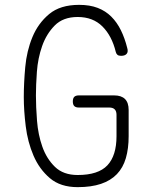

<svg xmlns="http://www.w3.org/2000/svg" viewBox="-20 -761 640 791"><path d="M460 -288Q460 -303 452.5 -310.5Q445 -318 430 -318H305Q292 -318 286 -324Q280 -330 280 -343Q280 -356 286 -362Q292 -368 305 -368H450Q480 -368 495 -353Q510 -338 510 -308V-200Q510 -149 498.5 -109.5Q487 -70 461.5 -43.5Q436 -17 396 -3.5Q356 10 300 10Q229 10 185.5 -27Q142 -64 118 -120Q94 -176 86 -241Q78 -306 78 -361Q78 -418 84 -484.5Q90 -551 113.5 -608Q137 -665 182.5 -703Q228 -741 306 -741Q350 -741 382.5 -728.5Q415 -716 438.5 -692.5Q462 -669 478 -636.5Q494 -604 504 -564Q509 -548 502 -539.5Q495 -531 479 -531Q469 -531 464 -535Q459 -539 457 -547Q441 -613 402 -652Q363 -691 300 -691Q240 -691 205.5 -656Q171 -621 153.5 -571Q136 -521 132 -465.5Q128 -410 128 -368Q128 -321 132.5 -263.5Q137 -206 154.5 -156.5Q172 -107 206.5 -73.5Q241 -40 300 -40Q385 -40 422.5 -80Q460 -120 460 -200Z"/></svg>

Font: Maple Mono Thin
Style: Regular
Weight: 250
Monospace: yes
Designer: subframe7536
Version: Version 7.000